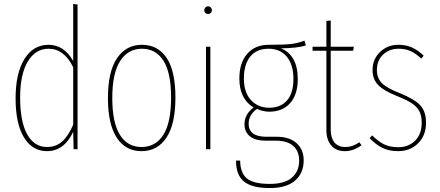

<svg xmlns="http://www.w3.org/2000/svg" viewBox="-20 -756 2229 973"><path d="M373 -733V0H353L351 -88Q305 10 218 10Q144 10 101.5 -59.5Q59 -129 59 -258Q59 -384 103.5 -456.5Q148 -529 226 -529Q304 -529 351 -447V-736ZM351 -124V-415Q305 -509 226 -509Q160 -509 121 -444.5Q82 -380 82 -262Q82 -139 118 -75Q154 -11 218 -11Q264 -11 295.5 -39.5Q327 -68 351 -124Z M869 -262Q869 -127 823.5 -58.5Q778 10 697 10Q616 10 571.5 -58.5Q527 -127 527 -259Q527 -393 573 -461Q619 -529 699 -529Q780 -529 824.5 -462.5Q869 -396 869 -262ZM549 -259Q549 -135 587.5 -73Q626 -11 697 -11Q769 -11 808 -73Q847 -135 847 -262Q847 -387 808.5 -448Q770 -509 699 -509Q629 -509 589 -447Q549 -385 549 -259Z M1046 -519V0H1024V-519ZM1054 -704Q1054 -696 1048.5 -690.5Q1043 -685 1035 -685Q1026 -685 1020.5 -690.5Q1015 -696 1015 -704Q1015 -712 1020.5 -718Q1026 -724 1035 -724Q1043 -724 1048.5 -718Q1054 -712 1054 -704Z M1530 -526Q1489 -512 1403 -511Q1444 -496 1466.5 -456.5Q1489 -417 1489 -356Q1489 -277 1450.5 -233.5Q1412 -190 1344 -190Q1314 -190 1282 -204Q1240 -174 1240 -129Q1240 -63 1330 -63H1382Q1447 -63 1483 -30.5Q1519 2 1519 57Q1519 121 1475.5 159Q1432 197 1347 197Q1257 197 1216.5 164Q1176 131 1176 58H1197Q1198 122 1232 149Q1266 176 1347 176Q1423 176 1459.5 144Q1496 112 1496 58Q1496 10 1466 -16.5Q1436 -43 1380 -43H1328Q1273 -43 1246 -65.5Q1219 -88 1219 -126Q1219 -177 1265 -211Q1193 -256 1193 -358Q1193 -438 1233 -483.5Q1273 -529 1342 -529Q1425 -529 1458.5 -533.5Q1492 -538 1523 -550ZM1216 -358Q1216 -287 1252 -248.5Q1288 -210 1344 -210Q1402 -210 1434.5 -247Q1467 -284 1467 -356Q1467 -428 1433.5 -468.5Q1400 -509 1341 -509Q1280 -509 1248 -469Q1216 -429 1216 -358Z M1812 -20Q1771 10 1728 10Q1684 10 1659 -18.5Q1634 -47 1634 -97V-499H1564V-519H1634V-650L1656 -652V-519H1773L1770 -499H1656V-98Q1656 -57 1675 -34Q1694 -11 1730 -11Q1767 -11 1801 -35Z M2127 -474 2115 -459Q2087 -485 2061 -497Q2035 -509 2000 -509Q1953 -509 1921.5 -479.5Q1890 -450 1890 -401Q1890 -360 1915.5 -334.5Q1941 -309 2006 -284Q2080 -254 2109.5 -222.5Q2139 -191 2139 -134Q2139 -70 2099 -30Q2059 10 1998 10Q1951 10 1917 -7Q1883 -24 1853 -56L1866 -70Q1897 -39 1926.5 -24.5Q1956 -10 1998 -10Q2050 -10 2083.5 -43Q2117 -76 2117 -134Q2117 -169 2105.5 -191.5Q2094 -214 2068.5 -231.5Q2043 -249 1995 -268Q1926 -295 1897 -324.5Q1868 -354 1868 -401Q1868 -456 1906 -492.5Q1944 -529 1999 -529Q2037 -529 2067.5 -515.5Q2098 -502 2127 -474Z"/></svg>

Font: Fira Sans Extra Condensed Thin
Style: Regular
Weight: 250
Width: 1
Designer: Carrois Corporate & Edenspiekermann AG
Foundry: Carrois Corporate GbR & Edenspiekermann AG
Version: Version 4.203